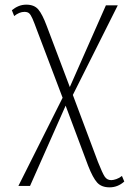

<svg xmlns="http://www.w3.org/2000/svg" viewBox="-20 -559 557 825"><path d="M59 240 249 -139 139 -429Q127 -462 119.5 -479Q112 -496 105 -502Q98 -508 85 -508Q63 -508 41 -490L31 -515Q44 -526 59.5 -532.5Q75 -539 93 -539Q127 -539 144.5 -518.5Q162 -498 181 -447L280 -185L435 -536H486L293 -151L401 137Q420 185 430 200Q440 215 458 215Q467 215 480 210.5Q493 206 504 197L514 221Q486 246 451 246Q416 246 397.5 225.5Q379 205 359 154L262 -105L109 240Z"/></svg>

Font: Noto Serif ExtraLight
Style: Regular
Weight: 200
Designer: Monotype Design Team
Foundry: Monotype Imaging Inc.
Version: Version 2.015; ttfautohint (v1.8.4.7-5d5b)